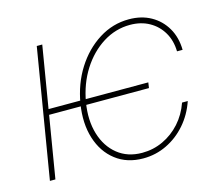

<svg xmlns="http://www.w3.org/2000/svg" viewBox="-83 -643 872 760"><g transform="rotate(-15 352.5 -263.5)"><path d="M512.7 -275.9 509.3 -253.4H87.4L90.8 -275.9ZM146 -529.3 58.1 0H35.6L123.5 -529.3ZM416.5 9.8Q350.1 9.8 304 -25.9Q257.8 -61.5 238.3 -123.5Q218.8 -185.5 231.4 -263.7Q244.6 -342.3 283.4 -403.8Q322.3 -465.3 379.2 -501.2Q436 -537.1 502.4 -537.1Q553.7 -537.1 592.5 -515.4Q631.3 -493.7 653.8 -455.1Q676.3 -416.5 677.2 -365.2H654.3Q653.3 -409.7 633.5 -443.1Q613.8 -476.6 579.8 -495.6Q545.9 -514.6 501 -514.6Q441.9 -514.6 390.1 -482.2Q338.4 -449.7 302.5 -393.3Q266.6 -336.9 253.9 -263.7Q242.2 -191.9 259.3 -135.3Q276.4 -78.6 317.4 -45.7Q358.4 -12.7 418 -12.7Q463.4 -12.7 503.7 -31.5Q543.9 -50.3 574.5 -84.2Q605 -118.2 621.1 -164.1H644.5Q626.5 -111.8 592.3 -72.8Q558.1 -33.7 512.9 -12Q467.8 9.8 416.5 9.8Z"/></g></svg>

Font: Inter 24pt Thin
Style: Italic
Weight: 250
Italic angle: -9.3988°
Version: Version 4.001;git-66647c0bb